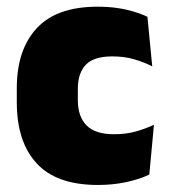

<svg xmlns="http://www.w3.org/2000/svg" viewBox="-20 -526 492 560"><path d="M265.5 13.5Q145 13.5 87 -49.5Q29 -112.5 29 -227V-269.5Q29 -380.5 87 -443.5Q145 -506.5 265 -506.5Q294.5 -506.5 321 -502.8Q347.5 -499 370 -492.2Q392.5 -485.5 410 -477L424 -332.5Q399.5 -345 371 -353.2Q342.5 -361.5 307.5 -361.5Q253.5 -361.5 230.2 -337Q207 -312.5 207 -266.5V-234Q207 -186 232.5 -160.2Q258 -134.5 312.5 -134.5Q346.5 -134.5 374.2 -142Q402 -149.5 429 -162L415.5 -17Q388 -3.5 349 5Q310 13.5 265.5 13.5Z"/></svg>

Font: Anek Latin Medium ExtraBold
Style: Regular
Weight: 800
Version: Version 1.003